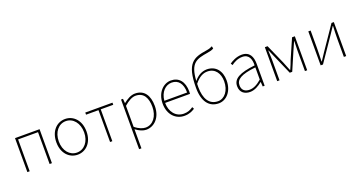

<svg xmlns="http://www.w3.org/2000/svg" viewBox="-49 -1680 5254 2799"><g transform="rotate(-20 2578.0 -280.5)"><path d="M105 0H141V-494H450V0H486V-527H105Z M884 13C1010 13 1118 -88 1118 -262C1118 -439 1010 -540 884 -540C758 -540 650 -439 650 -262C650 -88 758 13 884 13ZM884 -20C772 -20 688 -118 688 -262C688 -407 772 -507 884 -507C996 -507 1081 -407 1081 -262C1081 -118 996 -20 884 -20Z M1388 0H1423V-494H1617V-527H1195V-494H1388Z M1786 -416C1853 -474 1912 -507 1966 -507C2095 -507 2143 -405 2143 -271C2143 -124 2062 -20 1950 -20C1908 -20 1848 -39 1786 -91ZM1750 243H1786V-53C1842 -11 1897 13 1947 13C2073 13 2181 -92 2181 -271C2181 -434 2112 -540 1969 -540C1903 -540 1840 -500 1788 -459H1786L1780 -527H1750Z M2540 13C2618 13 2663 -13 2703 -37L2687 -68C2647 -39 2602 -20 2542 -20C2418 -20 2337 -122 2337 -261H2723C2725 -274 2725 -286 2725 -297C2725 -453 2648 -540 2526 -540C2409 -540 2299 -434 2299 -262C2299 -90 2407 13 2540 13ZM2337 -294C2348 -427 2432 -507 2526 -507C2625 -507 2690 -437 2690 -294Z M3073 -20C2936 -20 2870 -133 2870 -310C2870 -328 2870 -346 2871 -363C2942 -453 3009 -481 3071 -481C3191 -481 3254 -385 3254 -264C3254 -120 3174 -20 3073 -20ZM3259 -804C3228 -789 3218 -783 3163 -774C2958 -742 2835 -700 2835 -311C2835 -101 2923 13 3073 13C3189 13 3292 -92 3292 -264C3292 -412 3210 -513 3074 -513C3001 -513 2929 -476 2873 -405C2890 -685 2989 -707 3171 -737C3212 -744 3239 -750 3267 -767Z M3558 13C3628 13 3694 -26 3748 -70H3751L3756 0H3786V-341C3786 -448 3748 -540 3624 -540C3538 -540 3465 -496 3432 -472L3450 -443C3484 -470 3547 -507 3622 -507C3731 -507 3753 -414 3750 -329C3513 -302 3406 -247 3406 -130C3406 -30 3476 13 3558 13ZM3561 -20C3497 -20 3443 -50 3443 -131C3443 -220 3521 -273 3750 -298V-109C3681 -50 3624 -20 3561 -20Z M3981 0H4017V-318C4017 -357 4013 -412 4011 -463H4016C4031 -425 4046 -392 4062 -357L4195 -53H4233L4364 -357C4380 -392 4395 -425 4411 -463H4415C4413 -412 4411 -357 4411 -318V0H4446V-527H4403L4272 -227C4257 -182 4236 -136 4216 -90H4211C4194 -136 4174 -182 4156 -227L4023 -527H3981Z M4655 0H4691L4939 -363L5016 -478H5021C5018 -407 5015 -336 5015 -277V0H5051V-527H5015L4767 -164C4745 -131 4713 -82 4691 -49H4686C4688 -120 4691 -191 4691 -249V-527H4655Z"/></g></svg>

Font: Genne Gothic ExtraLight
Style: Regular
Weight: 250
Designer: Ryoko NISHIZUKA (kana & ideographs); Paul D. Hunt (Latin, Greek & Cyrillic); Wenlong ZHANG (bopomofo); Sandoll Communica
Foundry: Adobe Systems Incorporated
Version: Version 1.004;PS 1.004;hotconv 16.6.51;makeotf.lib2.5.65220